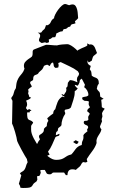

<svg xmlns="http://www.w3.org/2000/svg" viewBox="-20 -872 577 956"><path d="M264 -646Q267 -647 274 -648.5Q281 -650 289 -650.5Q297 -651 304.5 -651.5Q312 -652 315 -652Q323 -652 334.5 -645Q346 -638 357 -628Q368 -618 376.5 -607Q385 -596 388 -589Q403 -583 409.5 -580.5Q416 -578 416 -559Q420 -549 432 -544L427 -527Q430 -522 432.5 -518.5Q435 -515 435 -510Q435 -505 437 -495Q445 -489 451.5 -487Q458 -485 462.5 -482Q467 -479 469.5 -473.5Q472 -468 472 -455Q467 -450 465 -443.5Q463 -437 462 -430Q467 -421 475 -414Q478 -409 478 -403Q478 -397 479 -391Q483 -388 487.5 -385.5Q492 -383 496 -380L484 -375Q485 -366 486 -356.5Q487 -347 487 -338L501 -331V-330Q497 -325 493.5 -319.5Q490 -314 488 -308L490 -292L486 -278L488 -268L478 -243Q478 -235 485 -228Q483 -218 478.5 -210.5Q474 -203 469.5 -196Q465 -189 462 -180.5Q459 -172 461 -160Q455 -140 439 -119Q423 -98 412 -80L415 -66L406 -63L394 -65Q388 -62 385 -55Q382 -48 377 -43Q372 -38 367 -34.5Q362 -31 358 -26Q350 -29 341 -29Q327 -29 321.5 -21Q316 -13 316 0H308L299 -13H247Q242 -13 238.5 -8.5Q235 -4 229 -4Q215 -4 212 -9.5Q209 -15 203 -26Q197 -26 191 -26Q185 -26 179 -25Q171 -28 164.5 -34Q158 -40 152 -46Q146 -52 139 -56Q132 -60 122 -60Q117 -64 116 -69.5Q115 -75 114 -80Q111 -84 103 -98Q95 -112 86.5 -127.5Q78 -143 71.5 -156.5Q65 -170 65 -172Q65 -176 62 -188.5Q59 -201 55 -215Q51 -229 46.5 -241.5Q42 -254 40 -257Q40 -286 41 -313.5Q42 -341 42 -370L36 -382L38 -388Q46 -396 48.5 -409Q51 -422 59 -433Q61 -458 66 -470.5Q71 -483 77.5 -491.5Q84 -500 90.5 -507.5Q97 -515 102 -530Q99 -537 99 -544Q99 -556 105.5 -563.5Q112 -571 119.5 -576.5Q127 -582 133.5 -586Q140 -590 141 -595Q143 -601 142.5 -612Q142 -623 150 -626L209 -649Q223 -649 236.5 -647.5Q250 -646 264 -646ZM282 -563 270 -558Q272 -550 272 -545Q272 -543 271 -540.5Q270 -538 270 -536Q266 -535 263 -534.5Q260 -534 256 -534Q248 -539 247.5 -546Q247 -553 244 -561Q237 -560 233.5 -554.5Q230 -549 228 -543L215 -550Q206 -548 199 -544Q194 -531 189.5 -526Q185 -521 174 -512Q170 -504 165 -502Q160 -500 155.5 -498.5Q151 -497 148 -492.5Q145 -488 145 -475Q142 -470 136 -468Q130 -466 130 -458L138 -443L137 -439Q132 -437 128 -433.5Q124 -430 120 -426L122 -417L120 -407Q124 -398 126 -389L135 -386Q130 -380 123.5 -377Q117 -374 110 -371Q115 -361 115 -352Q115 -347 113 -343Q111 -339 109 -334L117 -324L125 -329L137 -322L128 -318L129 -313L115 -312Q115 -294 116.5 -287Q118 -280 122 -277Q126 -274 131.5 -272.5Q137 -271 145 -263Q144 -258 140.5 -254Q137 -250 135 -245V-225Q135 -208 148 -183Q161 -158 179.5 -134Q198 -110 219.5 -93Q241 -76 259 -76Q275 -76 284.5 -79Q294 -82 300.5 -86.5Q307 -91 314.5 -95.5Q322 -100 335 -103Q342 -110 347 -117Q352 -124 357 -130.5Q362 -137 369 -142Q376 -147 387 -150Q387 -164 392 -173Q397 -182 395 -198Q398 -205 404.5 -209.5Q411 -214 416 -219L413 -225L419 -237Q419 -246 410.5 -248.5Q402 -251 398 -257L397 -263Q397 -271 406.5 -270.5Q416 -270 420 -276Q419 -280 419 -287Q419 -293 422 -296.5Q425 -300 427 -306Q424 -310 421 -312.5Q418 -315 414 -318Q414 -329 427 -336Q427 -341 425.5 -343Q424 -345 423 -347Q422 -349 421.5 -353Q421 -357 423 -366Q418 -369 412.5 -369.5Q407 -370 401 -370Q395 -373 392 -375.5Q389 -378 389 -386Q396 -390 404 -390.5Q412 -391 419 -396L420 -400Q420 -411 414 -421.5Q408 -432 399 -438L403 -450L368 -517Q348 -532 326 -542Q304 -552 282 -563ZM391 -634Q406 -634 412 -620Q410 -619 405 -617Q400 -615 398 -615Q393 -615 388.5 -617.5Q384 -620 384 -625ZM344 -165 357 -174 372 -166 364 -155Q358 -155 353.5 -158.5Q349 -162 344 -165ZM357 -449H352Q357 -438 367 -432Q364 -428 361 -424.5Q358 -421 353 -419L352 -417V-411Q352 -396 345 -374Q338 -352 333 -337Q328 -331 320.5 -329Q313 -327 305 -326L301 -320L305 -309L304 -304Q296 -293 291 -278Q286 -263 286 -249Q284 -244 279 -241Q274 -238 270 -234L267 -220Q260 -216 259 -211Q258 -206 258 -199Q263 -200 267 -202Q271 -204 275 -206L276 -203Q276 -196 268 -194.5Q260 -193 256 -189Q248 -171 239.5 -151.5Q231 -132 219 -117L227 -102L214 -96Q211 -83 205.5 -70.5Q200 -58 187 -52Q187 -40 183 -33Q179 -26 183 -12Q182 -7 180 -3.5Q178 0 176 4L165 5Q165 10 165 13.5Q165 17 166 22L162 31Q148 40 144.5 46.5Q141 53 137.5 56.5Q134 60 126 62Q118 64 95 64L82 63Q81 53 74 43L86 1L79 -9Q84 -14 91.5 -18Q99 -22 103 -29Q107 -36 108.5 -42Q110 -48 112 -53Q114 -58 117 -63.5Q120 -69 127 -76Q130 -79 133.5 -82.5Q137 -86 137 -91L122 -107Q129 -110 135.5 -110.5Q142 -111 149 -114Q151 -119 151.5 -125Q152 -131 153 -136Q161 -146 166 -157.5Q171 -169 179 -178L174 -190Q174 -198 178 -200.5Q182 -203 186.5 -206Q191 -209 195 -214Q199 -219 199 -231Q202 -235 205.5 -238Q209 -241 213 -244Q213 -251 214.5 -258Q216 -265 221 -270L215 -283Q222 -290 229.5 -295.5Q237 -301 245 -307Q245 -321 255 -328Q260 -346 266.5 -363Q273 -380 290 -391L300 -388V-393H295L287 -400L288 -404L298 -399Q301 -405 304 -408.5Q307 -412 308.5 -415.5Q310 -419 310.5 -423Q311 -427 309 -435Q316 -438 316.5 -446Q317 -454 318 -460L328 -473Q338 -473 347.5 -469.5Q357 -466 366 -462Q363 -469 363 -477Q363 -486 368.5 -492.5Q374 -499 374 -508L366 -519L365 -523Q365 -529 369 -534.5Q373 -540 373 -546L370 -553Q377 -560 389 -560Q393 -560 397 -557Q401 -554 401 -550Q401 -544 396.5 -540Q392 -536 392 -530Q392 -524 395 -519Q398 -514 398 -509Q398 -502 396 -496Q394 -490 392 -484Q385 -479 380.5 -475.5Q376 -472 376 -462Q374 -457 372 -453Q370 -449 366 -445ZM415 -646 414 -656 426 -650 431 -651Q439 -651 444 -646.5Q449 -642 452.5 -635Q456 -628 458 -621Q460 -614 463 -608Q455 -600 451 -597.5Q447 -595 445 -592.5Q443 -590 441.5 -585.5Q440 -581 437 -570L422 -561Q419 -566 415 -571.5Q411 -577 404 -578Q402 -564 391 -564Q389 -569 387 -574Q385 -579 380 -583L367 -584L368 -591Q368 -597 365.5 -602.5Q363 -608 363 -614Q363 -619 369.5 -623Q376 -627 385 -631Q394 -635 402.5 -638.5Q411 -642 415 -646ZM369 -782Q366 -777 361.5 -773.5Q357 -770 353 -766L356 -756Q345 -752 339.5 -751.5Q334 -751 329 -739Q320 -739 315 -733Q310 -727 297 -727L291 -716Q282 -716 275 -712.5Q268 -709 260 -705Q260 -700 258.5 -696Q257 -692 255 -687L241 -686Q232 -677 223 -676L224 -662L213 -658Q207 -661 204 -661Q201 -661 199 -660.5Q197 -660 194.5 -659Q192 -658 187 -658Q183 -660 178.5 -663.5Q174 -667 174 -672Q174 -678 177 -683Q180 -688 180 -694Q180 -700 176.5 -703.5Q173 -707 168 -710L176 -709L185 -710Q191 -720 202 -728Q204 -733 206 -737.5Q208 -742 209 -747L215 -746Q228 -750 233 -762.5Q238 -775 249 -781Q249 -788 255 -800Q261 -812 269.5 -823.5Q278 -835 287.5 -843.5Q297 -852 304 -852Q309 -852 314 -849.5Q319 -847 324 -846Q334 -850 341 -850Q351 -850 356.5 -842Q362 -834 364.5 -823Q367 -812 367.5 -800.5Q368 -789 369 -782Z"/></svg>

Font: ErikasBuero
Style: Regular
Weight: 400
Designer: Peter Wiegel
Foundry: Peter Wiegel
Version: Version 1.006